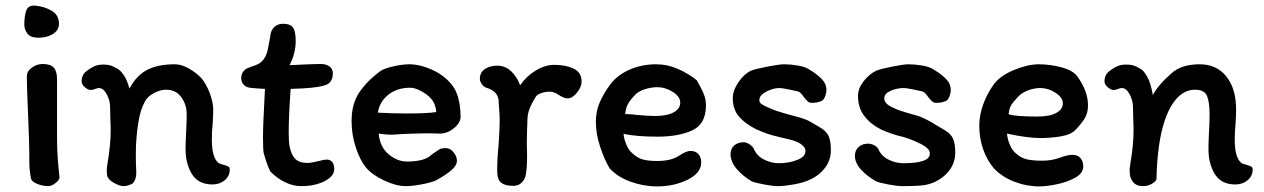

<svg xmlns="http://www.w3.org/2000/svg" viewBox="-20 -662 4523 687"><path d="M191 -577Q191 -554 169.5 -540.5Q148 -527 118 -527Q89 -527 78 -542Q67 -557 67 -573Q67 -603 73.5 -623Q80 -643 104 -642Q139 -639 165 -623.5Q191 -608 191 -577ZM184 -199V-170Q184 -131 186.5 -96.5Q189 -62 193 -27Q192 -17 178 -6.5Q164 4 153 4Q134 4 114.5 -3.5Q95 -11 91 -22Q85 -54 85 -79Q85 -161 80 -263Q76 -353 76 -389Q76 -407 94 -420Q112 -433 132 -433Q161 -433 172.5 -420Q184 -407 184 -379Z M802 -57Q803 -33 784.5 -17.5Q766 -2 741 -2Q702 -2 680 -23Q658 -44 648 -87Q644 -104 644 -134Q644 -151 646 -189Q648 -229 648 -253Q648 -288 628.5 -314.5Q609 -341 574 -341Q553 -341 530 -328.5Q507 -316 498 -298Q483 -269 477 -235Q466 -175 466 -110Q466 -79 467 -62Q467 -58 467.5 -46.5Q468 -35 465.5 -25.5Q463 -16 457 -8Q452 -3 441.5 0.5Q431 4 422 4Q408 4 387 -8Q366 -20 363 -35L362 -52Q362 -61 364 -73Q376 -143 376 -195Q376 -218 375 -231L374 -278Q374 -302 362 -324.5Q350 -347 334 -347Q329 -347 320 -343.5Q311 -340 305 -340Q295 -340 283.5 -350Q272 -360 272 -371Q272 -392 286 -405Q301 -417 315.5 -424Q330 -431 349 -431Q365 -431 375 -428Q385 -425 402 -415Q411 -410 423 -393Q435 -376 443 -345Q469 -393 507.5 -412.5Q546 -432 606 -432Q629 -432 655.5 -417Q682 -402 701 -382Q719 -360 731 -327.5Q743 -295 743 -269Q743 -254 741 -220Q738 -193 738 -163Q738 -93 765 -77Q770 -75 781 -72Q792 -69 797 -66Q802 -63 802 -57Z M843 -383Q843 -401 857 -413Q860 -416 867 -418.5Q874 -421 878 -423Q900 -430 906 -434Q929 -448 937 -480Q945 -518 947 -532Q949 -554 961.5 -565.5Q974 -577 993 -577Q1018 -577 1028 -564Q1038 -551 1038 -516Q1038 -470 1016 -429Q1030 -429 1062 -431Q1110 -433 1129 -433Q1146 -433 1158.5 -424.5Q1171 -416 1171 -400Q1171 -362 1136 -355Q1104 -346 1020 -344Q1013 -246 1013 -189Q1013 -154 1016 -139Q1022 -108 1036.5 -93.5Q1051 -79 1080 -79Q1094 -79 1122 -86Q1139 -91 1149 -91Q1162 -91 1169 -82Q1176 -73 1176 -58Q1176 -31 1141 -13.5Q1106 4 1058 4Q1028 4 999 -10.5Q970 -25 950 -46Q946 -48 938.5 -68Q931 -88 924 -112Q921 -124 921 -170Q921 -214 927 -322L928 -344Q921 -344 902 -345.5Q883 -347 874 -348Q860 -350 851.5 -359.5Q843 -369 843 -383Z M1340 -407Q1354 -417 1387 -424.5Q1420 -432 1445 -432Q1475 -432 1508.5 -419.5Q1542 -407 1563 -391Q1600 -364 1614 -328.5Q1628 -293 1628 -244Q1628 -223 1604.5 -203.5Q1581 -184 1554 -184L1516 -185Q1487 -185 1433 -183L1412 -182Q1390 -180 1379 -180Q1363 -180 1335 -184Q1339 -137 1370 -110.5Q1401 -84 1437 -84Q1500 -84 1525 -109Q1546 -124 1553 -128Q1560 -132 1575 -132Q1591 -132 1603 -117Q1615 -102 1615 -87Q1615 -70 1594.5 -52.5Q1574 -35 1539 -16Q1520 -8 1487 -2Q1454 4 1432 4Q1397 4 1354 -16.5Q1311 -37 1290 -62Q1269 -87 1253.5 -133Q1238 -179 1238 -229Q1238 -290 1265 -330.5Q1292 -371 1340 -407ZM1541 -261Q1539 -290 1523 -308.5Q1507 -327 1479 -340Q1470 -344 1463 -346Q1456 -348 1447 -348Q1401 -348 1369.5 -323Q1338 -298 1332 -259Q1382 -256 1437 -256Q1508 -256 1541 -261Z M1817 3Q1787 3 1773 -8.5Q1759 -20 1759 -51Q1759 -93 1764 -143Q1768 -201 1768 -232Q1768 -248 1766 -272Q1764 -294 1764 -305Q1761 -322 1750.5 -332Q1740 -342 1718 -349Q1709 -353 1703 -362.5Q1697 -372 1697 -380Q1697 -403 1715 -415Q1733 -427 1759 -427Q1788 -427 1809 -407Q1830 -387 1841 -357Q1864 -390 1897.5 -410Q1931 -430 1963 -430Q2004 -430 2032.5 -416.5Q2061 -403 2061 -370Q2061 -351 2044.5 -330.5Q2028 -310 2011 -310Q1998 -310 1980 -322Q1973 -327 1964.5 -330.5Q1956 -334 1947 -334Q1931 -334 1917 -329Q1903 -324 1898 -317Q1882 -292 1874.5 -272Q1867 -252 1867 -229Q1867 -212 1866 -202L1865 -145L1866 -107Q1866 -65 1862 -40Q1860 -23 1848 -10Q1836 3 1817 3Z M2163 -359Q2188 -393 2232 -412.5Q2276 -432 2328 -432Q2368 -432 2405.5 -415.5Q2443 -399 2473 -375Q2477 -368 2487 -349.5Q2497 -331 2501.5 -316Q2506 -301 2506 -285Q2506 -218 2457 -195.5Q2408 -173 2333 -173Q2258 -173 2211 -183Q2213 -164 2221 -145Q2229 -126 2240 -116Q2260 -97 2279.5 -91.5Q2299 -86 2332 -86Q2382 -86 2410 -105Q2436 -122 2450 -122Q2469 -122 2479 -110.5Q2489 -99 2489 -81Q2489 -43 2440.5 -19Q2392 5 2331 5Q2283 5 2236 -12Q2189 -29 2161 -60Q2142 -92 2127 -138Q2112 -184 2112 -226Q2112 -262 2125 -293.5Q2138 -325 2163 -359ZM2250 -320Q2234 -303 2226.5 -289Q2219 -275 2217 -254Q2228 -254 2238 -253Q2248 -252 2257 -251Q2301 -247 2323 -247Q2367 -247 2390.5 -260Q2414 -273 2414 -295Q2414 -316 2387.5 -333Q2361 -350 2332 -350Q2310 -350 2286.5 -342.5Q2263 -335 2250 -320Z M2953 -125Q2953 -89 2932 -61.5Q2911 -34 2878 -19Q2854 -8 2819.5 -2Q2785 4 2765 4Q2745 4 2713.5 -2Q2682 -8 2670 -13Q2639 -31 2616.5 -57Q2594 -83 2594 -110Q2594 -130 2607 -141.5Q2620 -153 2641 -153Q2651 -153 2662 -145.5Q2673 -138 2677 -130Q2688 -104 2714 -91Q2740 -78 2767 -78Q2802 -78 2832 -89.5Q2862 -101 2862 -121Q2862 -130 2857.5 -135.5Q2853 -141 2845 -147Q2831 -157 2803 -163.5Q2775 -170 2767 -172Q2726 -181 2687 -199Q2648 -218 2625 -244Q2602 -270 2602 -311Q2602 -338 2622 -367.5Q2642 -397 2667 -409Q2685 -416 2727.5 -424Q2770 -432 2785 -432Q2808 -432 2835 -427.5Q2862 -423 2876 -413Q2903 -397 2920 -379.5Q2937 -362 2937 -340Q2937 -329 2932 -316.5Q2927 -304 2920 -301Q2905 -294 2885 -294Q2876 -294 2870.5 -299Q2865 -304 2856 -315Q2845 -332 2835 -335Q2823 -338 2800 -342.5Q2777 -347 2769 -347Q2746 -347 2721.5 -334Q2697 -321 2697 -304Q2697 -295 2704.5 -290Q2712 -285 2720.5 -281Q2729 -277 2732 -276Q2753 -266 2778.5 -259Q2804 -252 2810 -250Q2864 -237 2882 -225Q2890 -220 2913.5 -206.5Q2937 -193 2945 -175Q2953 -157 2953 -125Z M3398 -116Q3398 -80 3377 -52.5Q3356 -25 3323 -10Q3300 0 3273.5 2Q3247 4 3210 4Q3190 4 3158.5 -2Q3127 -8 3115 -13Q3083 -31 3061 -55Q3039 -79 3039 -104Q3039 -124 3052 -136Q3065 -148 3086 -148Q3097 -148 3107.5 -142.5Q3118 -137 3122 -130Q3133 -104 3159 -91Q3185 -78 3212 -78Q3307 -78 3307 -112Q3307 -121 3302.5 -126.5Q3298 -132 3290 -138Q3277 -147 3253.5 -157Q3230 -167 3212 -172Q3171 -181 3132 -199Q3096 -217 3073 -246.5Q3050 -276 3050 -319Q3050 -345 3069.5 -370.5Q3089 -396 3115 -409Q3133 -416 3174 -424Q3215 -432 3230 -432Q3253 -432 3280 -427.5Q3307 -423 3321 -413Q3348 -397 3365 -379.5Q3382 -362 3382 -340Q3382 -329 3377 -316.5Q3372 -304 3365 -301Q3350 -294 3330 -294Q3321 -294 3315.5 -299Q3310 -304 3301 -315Q3290 -332 3280 -335Q3268 -338 3245 -342.5Q3222 -347 3214 -347Q3189 -347 3166.5 -337Q3144 -327 3144 -310Q3144 -290 3177 -276Q3198 -266 3223.5 -259Q3249 -252 3255 -250Q3269 -247 3291.5 -236Q3314 -225 3327 -216Q3335 -211 3358.5 -197.5Q3382 -184 3390 -166Q3398 -148 3398 -116Z M3535 -359Q3558 -391 3608 -411.5Q3658 -432 3697 -432Q3737 -432 3778.5 -421Q3820 -410 3836 -387Q3873 -335 3873 -285Q3873 -258 3861.5 -239Q3850 -220 3829 -198Q3812 -180 3775.5 -174Q3739 -168 3703 -168Q3680 -168 3647 -172.5Q3614 -177 3583 -184Q3585 -164 3593 -145Q3601 -126 3612 -116Q3632 -97 3653.5 -92Q3675 -87 3709 -87Q3745 -87 3776 -99Q3801 -108 3817 -108Q3836 -108 3846 -96.5Q3856 -85 3856 -67Q3856 -42 3827 -26Q3798 -10 3760.5 -2.5Q3723 5 3700 5Q3653 5 3609 -12Q3565 -29 3536 -60Q3512 -88 3498 -127.5Q3484 -167 3484 -212Q3484 -250 3498 -288.5Q3512 -327 3535 -359ZM3622 -315Q3604 -296 3597.5 -284.5Q3591 -273 3589 -253Q3614 -245 3693 -245Q3736 -245 3759.5 -258Q3783 -271 3783 -292Q3783 -313 3757 -330Q3731 -347 3702 -347Q3680 -347 3658 -338.5Q3636 -330 3622 -315Z M4462 -57Q4463 -33 4444.5 -17.5Q4426 -2 4401 -2Q4362 -2 4340 -23Q4318 -44 4308 -87Q4304 -104 4304 -134Q4304 -151 4306 -189Q4308 -229 4308 -253Q4308 -296 4299 -318.5Q4290 -341 4256 -341Q4221 -341 4193.5 -313Q4166 -285 4147 -229Q4121 -151 4118 -22Q4118 -15 4103.5 -5.5Q4089 4 4069 4Q4032 4 4023 -35L4022 -52Q4022 -61 4024 -73Q4036 -143 4036 -195Q4036 -218 4035 -231L4034 -278Q4034 -302 4022 -324.5Q4010 -347 3994 -347Q3989 -347 3980 -343.5Q3971 -340 3965 -340Q3955 -340 3943.5 -350Q3932 -360 3932 -371Q3932 -392 3946 -405Q3961 -417 3975.5 -424Q3990 -431 4009 -431Q4025 -431 4035 -428Q4045 -425 4062 -415Q4072 -410 4085 -387Q4098 -364 4105 -322Q4125 -359 4172 -400Q4207 -432 4273 -432Q4333 -432 4368 -388.5Q4403 -345 4403 -269Q4403 -254 4401 -220Q4398 -193 4398 -163Q4398 -93 4425 -77Q4430 -75 4441 -72Q4452 -69 4457 -66Q4462 -63 4462 -57Z"/></svg>

Font: Itim
Style: Regular
Weight: 400
Designer: Suppakit Chalermlarp
Version: Version 1.002g